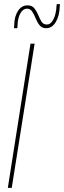

<svg xmlns="http://www.w3.org/2000/svg" viewBox="-20 -912 311 932"><path d="M18 0 128 -700H148L37 0ZM48 -775Q48 -778 48 -776Q48 -774 49 -791Q50 -833 67.5 -859.5Q85 -886 114 -886Q135 -886 146.5 -872Q158 -858 165.5 -839.5Q173 -821 181.5 -807Q190 -793 207 -793Q223 -793 233.5 -808.5Q244 -824 249 -844.5Q254 -865 254 -880Q255 -886 255 -887.5Q255 -889 255 -892H271Q271 -890 271 -889Q271 -888 270 -882Q269 -836 251 -805.5Q233 -775 204 -775Q184 -775 172.5 -789Q161 -803 153.5 -822Q146 -841 136.5 -855.5Q127 -870 111 -870Q92 -870 79 -847.5Q66 -825 65 -788Q64 -775 64 -775Q64 -774 64 -775ZM64 -775Q64 -775 64 -775Z"/></svg>

Font: Georama SemiCondensed Thin
Style: Italic
Weight: 100
Width: 4
Italic angle: -9°
Designer: Jean-Baptiste Levee
Foundry: Production Type
Version: Version 1.000